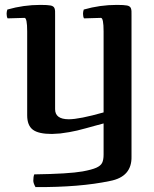

<svg xmlns="http://www.w3.org/2000/svg" viewBox="-20 -534 629 784"><path d="M317 166Q260 176 120 178Q116 187 116 204Q116 214 125 230Q306 231 429 205Q519 188 517 105V-471Q518 -492 514.5 -500.5Q511 -509 499 -511.5Q487 -514 457 -514Q388 -514 322 -495Q319 -486 319 -478Q319 -466 323 -459L392 -461Q403 -461 403 -406V-75Q304 -47 261 -47Q205 -47 205 -88V-471Q206 -492 202.5 -500.5Q199 -509 187 -511.5Q175 -514 145 -514Q76 -514 10 -495Q7 -486 7 -478Q7 -466 11 -459L80 -461Q91 -461 91 -406V-63Q91 -22 114 -4.5Q137 13 192 13Q202 13 226 11Q266 6 295 -1Q331 -10 366 -20L403 -30V97Q403 119 397 131Q391 143 373 151Q355 159 317 166Z"/></svg>

Font: Federant
Style: Regular
Weight: 400
Designer: Olexa M. Volochay, Alexei Vanyashin, Otto Ludwig Naegele
Foundry: Cyreal (www.cyreal.org)
Version: Version 1.011; ttfautohint (v1.4.1)